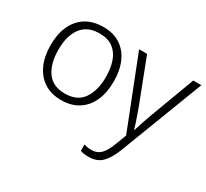

<svg xmlns="http://www.w3.org/2000/svg" viewBox="-153 -777 1347 1253"><g transform="rotate(30 520.0 -150.5)"><path d="M533 -267Q533 -183 505.5 -121Q478 -59 424.5 -24.5Q371 10 294 10Q220 10 167 -24Q114 -58 85.5 -120.5Q57 -183 57 -267Q57 -396 121 -469Q185 -542 298 -542Q374 -542 426.5 -507.5Q479 -473 506 -411Q533 -349 533 -267ZM116 -267Q116 -164 159.5 -101.5Q203 -39 295 -39Q388 -39 431 -102Q474 -165 474 -267Q474 -333 456 -384Q438 -435 399 -464Q360 -493 297 -493Q207 -493 161.5 -433Q116 -373 116 -267ZM571 -532H631L758 -202Q774 -157 786 -122.5Q798 -88 805 -61H808Q823 -111 855 -200L979 -532H1040L800 94Q773 165 736 203Q699 241 636 241Q617 241 601.5 239Q586 237 573 232V184Q585 188 599 190.5Q613 193 629 193Q671 193 697.5 167Q724 141 745 87L779 -2Z"/></g></svg>

Font: Noto Sans Light
Style: Regular
Weight: 300
Designer: Monotype Design Team
Foundry: Monotype Imaging Inc.
Version: Version 2.007